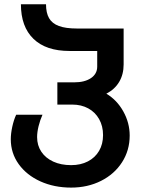

<svg xmlns="http://www.w3.org/2000/svg" viewBox="-20 -680 640 872"><path d="M29 -47.5Q29 -73.5 35.8 -104.5Q42.5 -135.5 53.5 -159H173Q162 -134.5 155.2 -107Q148.5 -79.5 148.5 -57.5Q148.5 -19.5 167.8 9.2Q187 38 222 54Q257 70 303 70Q346.5 70 379.2 53Q412 36 430 5.2Q448 -25.5 448 -66.5Q448 -107.5 430.2 -139Q412.5 -170.5 380.8 -187.8Q349 -205 308.5 -205H240.5V-306H317Q364.5 -306 393 -325.2Q421.5 -344.5 421.5 -377.5V-448.5H296Q188.5 -448.5 131.8 -503.8Q75 -559 75 -660.5H189Q189 -621.5 202.8 -597.5Q216.5 -573.5 247.2 -562Q278 -550.5 329.5 -550.5H541.5V-387.5Q541.5 -342 521.2 -308Q501 -274 463 -254.5Q511 -226 540 -174Q569 -122 569 -64.5Q569 3 534.2 57Q499.5 111 438.8 141.5Q378 172 303 172Q226 172 163.5 143.8Q101 115.5 65 65.5Q29 15.5 29 -47.5Z"/></svg>

Font: JuliaMono
Style: Bold
Weight: 700
Monospace: yes
Designer: cormullion
Foundry: corm
Version: Version 0.055; ttfautohint (v1.8.4)